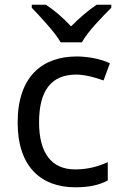

<svg xmlns="http://www.w3.org/2000/svg" viewBox="-20 -786 520 816"><path d="M238 -606H328C352 -651 415 -715 453 -753V-766H391C356 -743 318 -710 282 -674C249 -710 210 -743 175 -766H115V-753C151 -715 212 -651 238 -606ZM300 10C361 10 402 0 438 -19V-97C401 -80 357 -66 299 -66C198 -66 146 -137 146 -266C146 -400 197 -469 304 -469C341 -469 388 -456 420 -444L447 -517C415 -533 360 -546 306 -546C162 -546 55 -463 55 -265C55 -75 157 10 300 10Z"/></svg>

Font: Noto Sans Sinhala UI
Style: Regular
Weight: 400
Designer: Jelle Bosma - Monotype Design Team
Foundry: Monotype Imaging Inc.
Version: Version 2.006